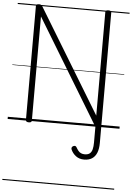

<svg xmlns="http://www.w3.org/2000/svg" viewBox="-91 -1144 1219 1772"><g transform="rotate(5 518.0 -257.5)"><path d="M867 147Q867 201 852 238Q837 275 807.5 293.5Q778 312 735 312Q690 312 658.5 288Q627 264 612 228Q609 219 611.5 211.5Q614 204 623 198Q635 192 643 194Q651 196 656 205Q666 223 677 236.5Q688 250 703 256.5Q718 263 736 263Q767 263 783.5 249.5Q800 236 806.5 210Q813 184 813 147V2L224 -969V-5Q224 5 217.5 9.5Q211 14 197 14Q169 14 169 -5V-1061Q169 -1071 176 -1075.5Q183 -1080 196 -1080Q208 -1080 214.5 -1076.5Q221 -1073 227 -1065L812 -102V-1061Q812 -1071 818.5 -1075.5Q825 -1080 839 -1080Q867 -1080 867 -1061ZM0 555H1036V565H0ZM0 -20H1036V0H0ZM0 -505H1036V-500H0ZM0 -1075H1036V-1065H0Z"/></g></svg>

Font: Playwrite AR Guides
Style: Regular
Weight: 400
Designer: Veronika Burian, José Scaglione
Foundry: TypeTogether
Version: Version 1.003